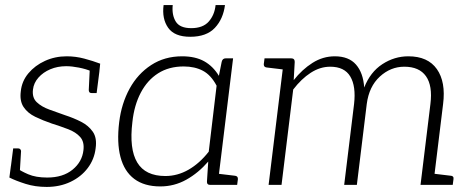

<svg xmlns="http://www.w3.org/2000/svg" viewBox="-20 -729 1853 757"><path d="M164 8Q119 8 81 -4Q43 -16 17 -29L23 -75L49 -65Q61 -55 91 -42Q121 -29 166 -29Q228 -29 266 -60Q304 -91 309 -137Q313 -170 296 -189Q279 -208 249 -219.5Q219 -231 184 -242Q149 -254 119 -268.5Q89 -283 73 -307Q57 -331 62 -369Q66 -409 92 -440Q118 -471 157.5 -489Q197 -507 243 -507Q278 -507 312 -498Q346 -489 375 -478L371 -440L340 -448Q319 -457 291 -462.5Q263 -468 241 -468Q207 -468 178.5 -456Q150 -444 131.5 -423Q113 -402 110 -376Q106 -344 125 -326Q144 -308 174.5 -297Q205 -286 236 -275Q270 -264 299.5 -249Q329 -234 346 -209.5Q363 -185 357 -144Q352 -101 326 -66.5Q300 -32 258 -12Q216 8 164 8ZM334 -458 372 -448 361 -362H342Q335 -362 332.5 -365.5Q330 -369 330 -374ZM58 -49 21 -58 32 -144H51Q57 -144 60 -140.5Q63 -137 63 -133Z M612 6Q549 6 509.5 -23.5Q470 -53 455 -110Q440 -167 450 -248Q459 -321 491 -379.5Q523 -438 576 -472.5Q629 -507 698 -507Q750 -507 785 -487.5Q820 -468 843 -430L854 -485Q857 -499 870 -499H899L838 0H809Q795 0 796 -14L801 -92Q762 -47 714.5 -20.5Q667 6 612 6ZM632 -35Q680 -35 723.5 -60Q767 -85 803 -131L834 -391Q812 -433 780 -450Q748 -467 704 -467Q646 -467 603.5 -440Q561 -413 535 -363.5Q509 -314 502 -248Q489 -142 521 -88.5Q553 -35 632 -35ZM821 0 832 -45 907 -36Q913 -35 915.5 -32Q918 -29 918 -23L915 0ZM730 -584Q668 -584 643 -619.5Q618 -655 625 -709H661Q657 -670 673 -644Q689 -618 734 -618Q780 -618 803 -644Q826 -670 830 -709H867Q860 -654 827 -619Q794 -584 730 -584Z M1039 0 1100 -499H1128Q1142 -499 1142 -485L1138 -413Q1171 -455 1212 -481Q1253 -507 1300 -507Q1355 -507 1383.5 -474.5Q1412 -442 1416 -384Q1440 -445 1487.5 -476Q1535 -507 1590 -507Q1667 -507 1702.5 -456.5Q1738 -406 1727 -319L1688 0H1638L1677 -319Q1686 -391 1659.5 -428.5Q1633 -466 1574 -466Q1520 -466 1477.5 -427Q1435 -388 1426 -319L1387 0H1337L1376 -319Q1384 -389 1361 -427.5Q1338 -466 1282 -466Q1242 -466 1205 -442Q1168 -418 1136 -376L1090 0ZM1117 -499 1106 -454 1031 -463Q1025 -464 1022.5 -467Q1020 -470 1020 -476L1023 -499ZM1672 0 1683 -45 1758 -36Q1763 -36 1766 -32.5Q1769 -29 1768 -23L1765 0Z"/></svg>

Font: Aleo Light
Style: Italic
Weight: 300
Italic angle: -7°
Designer: Alessio Laiso
Foundry: Alessio Laiso
Version: Version 2.001;gftools[0.9.29]